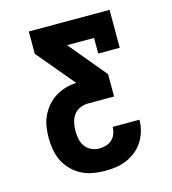

<svg xmlns="http://www.w3.org/2000/svg" viewBox="-109 -825 819 914"><g transform="rotate(-15 300.0 -367.5)"><path d="M298 0Q268 0 239 -5Q210 -10 183.5 -23Q157 -36 135.5 -57.5Q114 -79 101 -105Q88 -131 82.5 -160.5Q77 -190 77 -219Q77 -247 81 -274Q85 -301 96.5 -326Q108 -351 126 -372.5Q144 -394 167 -408.5Q190 -423 216.5 -431Q243 -439 271 -440V-441L117 -625V-735H515V-548H409V-625H276L429 -441V-331H300Q280 -331 260.5 -322.5Q241 -314 229.5 -297.5Q218 -281 213.5 -260.5Q209 -240 209 -220Q209 -200 213 -180Q217 -160 228.5 -143.5Q240 -127 259 -118.5Q278 -110 298 -110Q315 -110 331.5 -115Q348 -120 360.5 -131.5Q373 -143 379 -159.5Q385 -176 385 -193H517Q517 -165 509.5 -138.5Q502 -112 487.5 -88.5Q473 -65 451.5 -47.5Q430 -30 405 -19Q380 -8 352.5 -4Q325 0 298 0Z"/></g></svg>

Font: Iosevka Slab XBdEx
Style: Regular
Weight: 800
Width: 7
Monospace: yes
Designer: Belleve Invis
Foundry: Belleve Invis
Version: Version 11.1.0; ttfautohint (v1.8.3)